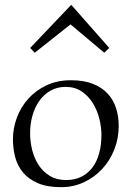

<svg xmlns="http://www.w3.org/2000/svg" viewBox="-20 -774 555 804"><path d="M254.9 -410.2Q218.8 -410.2 190.9 -394Q163.1 -377.9 144.3 -351.1Q125.5 -324.2 115.7 -289.3Q106 -254.4 106 -216.8Q106 -181.2 114.7 -146Q123.5 -110.8 141.8 -82.8Q160.2 -54.7 188.7 -37.4Q217.3 -20 256.8 -20Q292 -20 319.3 -33.2Q346.7 -46.4 365.7 -70.8Q384.8 -95.2 394.8 -130.4Q404.8 -165.5 404.8 -209Q404.8 -241.2 396 -276.6Q387.2 -312 368.9 -341.8Q350.6 -371.6 322.3 -390.9Q293.9 -410.2 254.9 -410.2ZM34.2 -190.9Q34.2 -237.3 50.8 -281.7Q67.4 -326.2 98.6 -360.8Q129.9 -395.5 174.8 -416.7Q219.7 -438 276.9 -438Q331.1 -438 369.1 -422.9Q407.2 -407.7 431.2 -381.6Q455.1 -355.5 466.1 -320.8Q477.1 -286.1 477.1 -247.1Q477.1 -194.3 458.5 -147.5Q439.9 -100.6 407.2 -65.7Q374.5 -30.8 330.6 -10.5Q286.6 9.8 235.8 9.8Q177.2 9.8 138.4 -7.1Q99.6 -23.9 76.4 -51.8Q53.2 -79.6 43.7 -115.7Q34.2 -151.9 34.2 -190.9ZM125.5 -553.2 106.4 -573.2 278.3 -753.9 437.5 -573.2 416.5 -553.2 275.4 -671.9Z"/></svg>

Font: Simonetta
Style: Regular
Weight: 400
Version: Version 1.004